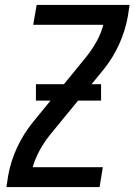

<svg xmlns="http://www.w3.org/2000/svg" viewBox="-20 -755 543 775"><path d="M6 0 13 -46Q23 -103 48.5 -158.5Q74 -214 113 -262L220 -393L327 -524Q351 -554 369.5 -587Q388 -620 397 -655H114L128 -735H503L496 -689Q486 -632 461 -576.5Q436 -521 397 -473L182 -211Q158 -181 140 -148Q122 -115 112 -80H395L382 0ZM388 -349H125V-415H388Z"/></svg>

Font: Iosevka Curly Medium Oblique
Style: Regular
Weight: 500
Italic angle: -9°
Monospace: yes
Designer: Belleve Invis
Foundry: Belleve Invis
Version: Version 11.1.0; ttfautohint (v1.8.3)